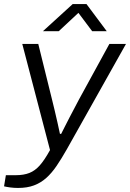

<svg xmlns="http://www.w3.org/2000/svg" viewBox="-50 -743 642 948"><path d="M39 185Q19 185 0.5 182.5Q-18 180 -30 177L-21 122H28Q67 122 95 111Q123 100 146.5 73.5Q170 47 197 -2L60 -526H139L208 -247Q213 -227 220 -197.5Q227 -168 234 -137Q241 -106 246 -82H252Q260 -97 270.5 -118.5Q281 -140 293.5 -163.5Q306 -187 318 -210Q330 -233 339 -250L490 -526H572L280 -6Q254 40 229.5 76Q205 112 178 136Q151 160 117.5 172.5Q84 185 39 185ZM162 -589 309 -723H377L477 -589H405L324 -697H356L240 -589Z"/></svg>

Font: Archivo SemiExpanded Light
Style: Italic
Weight: 300
Width: 6
Italic angle: -10°
Designer: Hector Gatti
Foundry: Omnibus-Type
Version: Version 2.001